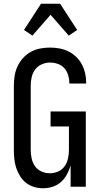

<svg xmlns="http://www.w3.org/2000/svg" viewBox="-20 -997 540 1025"><path d="M210 8Q186 8 162 1Q138 -6 119 -21Q100 -36 87 -57Q74 -78 66.5 -101Q59 -124 56.5 -148Q54 -172 54 -196V-539Q54 -565 58 -591.5Q62 -618 73.5 -642.5Q85 -667 103 -687Q121 -707 144.5 -720Q168 -733 194 -738Q220 -743 247 -743Q272 -743 297 -738.5Q322 -734 344.5 -723Q367 -712 385.5 -694.5Q404 -677 416 -655Q428 -633 434 -608Q440 -583 440 -558V-551H350V-555Q350 -576 343.5 -597Q337 -618 323 -633.5Q309 -649 288.5 -656Q268 -663 247 -663Q224 -663 202.5 -653.5Q181 -644 167.5 -625.5Q154 -607 149 -584.5Q144 -562 144 -539V-196Q144 -174 149 -151Q154 -128 167 -109.5Q180 -91 201.5 -81.5Q223 -72 246 -72Q269 -72 290.5 -81.5Q312 -91 325 -109.5Q338 -128 343 -151Q348 -174 348 -196V-322H250V-402H438V0H357V-114Q350 -89 337.5 -66Q325 -43 305.5 -25.5Q286 -8 261 0Q236 8 210 8ZM153 -807 108 -837 199 -977H301L392 -837L347 -807L250 -918Z"/></svg>

Font: Iosevka Bendy Medium
Style: Regular
Weight: 500
Monospace: yes
Designer: Belleve Invis
Foundry: Belleve Invis
Version: Version 30.1.2